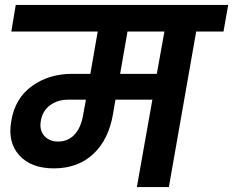

<svg xmlns="http://www.w3.org/2000/svg" viewBox="-20 -760 947 780"><path d="M216 -185Q256 -185 282 -212.5Q308 -240 317 -289L329 -355H257Q214 -355 183.5 -332.5Q153 -310 146 -270Q139 -232 159.5 -208.5Q180 -185 216 -185ZM617 -460 648 -632H498L468 -460ZM26 -632 44 -740H907L888 -632H777L666 0H536L599 -355H449L439 -296Q421 -192 358.5 -134Q296 -76 199 -76Q106 -76 58 -129.5Q10 -183 26 -269Q41 -361 110 -410.5Q179 -460 272 -460H347L377 -632Z"/></svg>

Font: Poppins SemiBold
Style: Italic
Weight: 600
Italic angle: -10°
Designer: Ninad Kale (Devanagari), Jonny Pinhorn (Latin)
Foundry: Indian Type Foundry
Version: Version 3.200;PS 1.000;hotconv 16.6.54;makeotf.lib2.5.65590